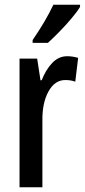

<svg xmlns="http://www.w3.org/2000/svg" viewBox="-20 -786 357 806"><path d="M262 -550Q285 -550 308 -543L296 -443Q279 -450 254 -450Q210 -450 183.5 -402Q157 -354 158 -280V0H62V-540H136L150 -449H155Q172 -493 199 -521.5Q226 -550 262 -550ZM316 -757Q304 -737 280 -708.5Q256 -680 229 -652.5Q202 -625 181 -606H117V-618Q172 -698 204 -766H316Z"/></svg>

Font: Noto Sans Lao UI ExtCond Med
Style: Regular
Weight: 500
Width: 2
Designer: Monotype Design Team
Foundry: Monotype Imaging Inc.
Version: Version 2.000; ttfautohint (v1.8.4.7-5d5b)